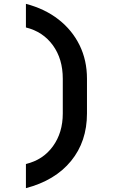

<svg xmlns="http://www.w3.org/2000/svg" viewBox="-20 -860 640 1000"><path d="M115 120V-6Q204 -27 255.5 -98Q307 -169 307 -269V-450Q307 -553 255.5 -624Q204 -695 115 -717V-840Q214 -814 285 -758.5Q356 -703 394.5 -624.5Q433 -546 433 -450V-269Q433 -123 350 -21.5Q267 80 115 120Z"/></svg>

Font: Tiny
Style: Bold
Weight: 700
Monospace: yes
Designer: Philipp Nurullin, Konstantin Bulenkov
Foundry: JetBrains
Version: Version 2.251; ttfautohint (v1.8.4.7-5d5b)